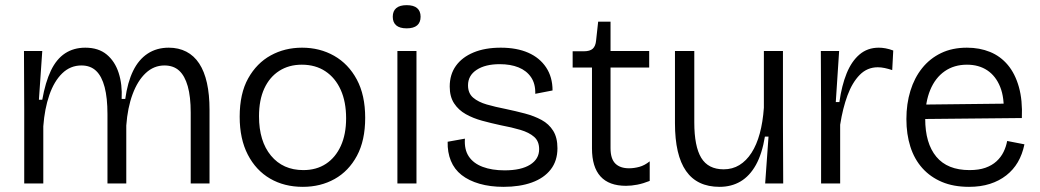

<svg xmlns="http://www.w3.org/2000/svg" viewBox="-20 -712 4035 745"><path d="M74 0V-288L73 -514H144L131 -325H144Q156 -393 177.5 -438Q199 -483 232.5 -505Q266 -527 311 -527Q362 -527 394 -500.5Q426 -474 440.5 -429Q455 -384 452 -328H466Q475 -393 496.5 -437Q518 -481 553 -504Q588 -527 635 -527Q673 -527 703 -511.5Q733 -496 753 -465.5Q773 -435 783 -390Q793 -345 793 -286V0H720V-275Q720 -337 708.5 -377.5Q697 -418 675 -438Q653 -458 618 -458Q577 -458 545.5 -428.5Q514 -399 494.5 -346.5Q475 -294 470 -225V0H397V-269Q397 -332 386 -374Q375 -416 353 -437Q331 -458 296 -458Q253 -458 221.5 -427.5Q190 -397 171.5 -343.5Q153 -290 148 -222V0Z M1155 13Q1083 13 1028 -19Q973 -51 941.5 -112Q910 -173 910 -259Q910 -349 943 -408Q976 -467 1030.5 -497Q1085 -527 1152 -527Q1221 -527 1276.5 -495.5Q1332 -464 1364.5 -403.5Q1397 -343 1397 -255Q1397 -167 1365 -107.5Q1333 -48 1278.5 -17.5Q1224 13 1155 13ZM1157 -52Q1208 -52 1245 -76.5Q1282 -101 1302.5 -146Q1323 -191 1323 -253Q1323 -317 1302 -363.5Q1281 -410 1242.5 -435.5Q1204 -461 1151 -461Q1101 -461 1063.5 -437Q1026 -413 1005.5 -368.5Q985 -324 985 -261Q985 -164 1031.5 -108Q1078 -52 1157 -52Z M1522 0V-514H1596V0ZM1558 -602Q1531 -602 1517.5 -613.5Q1504 -625 1504 -647Q1504 -669 1517.5 -680.5Q1531 -692 1558 -692Q1585 -692 1598.5 -680.5Q1612 -669 1612 -647Q1612 -625 1598.5 -613.5Q1585 -602 1558 -602Z M1934 13Q1882 13 1840.5 1Q1799 -11 1771 -33Q1743 -55 1729.5 -88Q1716 -121 1717 -162L1784 -174Q1781 -132 1799 -105Q1817 -78 1853 -64.5Q1889 -51 1938 -51Q2002 -51 2037 -73Q2072 -95 2072 -133Q2072 -164 2052.5 -181Q2033 -198 1999.5 -208Q1966 -218 1923 -226Q1886 -234 1851 -243.5Q1816 -253 1787.5 -269Q1759 -285 1742 -311Q1725 -337 1725 -376Q1725 -423 1749 -456.5Q1773 -490 1817.5 -508.5Q1862 -527 1923 -527Q1985 -527 2029.5 -507.5Q2074 -488 2099 -450.5Q2124 -413 2124 -361L2057 -348Q2058 -387 2040.5 -412.5Q2023 -438 1992 -450.5Q1961 -463 1919 -463Q1863 -463 1829.5 -441Q1796 -419 1796 -381Q1796 -350 1816 -333Q1836 -316 1869 -306.5Q1902 -297 1943 -289Q1981 -281 2017 -271.5Q2053 -262 2081.5 -246.5Q2110 -231 2126.5 -204.5Q2143 -178 2143 -137Q2143 -88 2117 -54.5Q2091 -21 2044 -4Q1997 13 1934 13Z M2409 9Q2343 9 2310 -27.5Q2277 -64 2277 -136V-450H2202V-513H2245Q2269 -513 2280 -523Q2291 -533 2293 -555L2301 -628H2349V-514H2499V-450H2349V-137Q2349 -96 2367.5 -77.5Q2386 -59 2421 -59Q2440 -59 2460.5 -64.5Q2481 -70 2501 -86V-10Q2476 0 2453 4.5Q2430 9 2409 9Z M2772 13Q2685 13 2642 -48.5Q2599 -110 2599 -234V-514H2674V-237Q2674 -144 2701 -99.5Q2728 -55 2788 -55Q2822 -55 2849 -71.5Q2876 -88 2896 -119Q2916 -150 2928 -194Q2940 -238 2944 -294V-514H3018V-231L3019 0H2949L2962 -182H2948Q2937 -115 2913 -72Q2889 -29 2853.5 -8Q2818 13 2772 13Z M3166 0V-274L3165 -514H3236L3223 -316H3237Q3246 -380 3265 -427Q3284 -474 3315 -500.5Q3346 -527 3390 -527Q3402 -527 3416 -524.5Q3430 -522 3446 -516L3442 -440Q3427 -445 3413 -448Q3399 -451 3386 -451Q3345 -451 3316 -421.5Q3287 -392 3268.5 -342Q3250 -292 3240 -228V0Z M3740 13Q3680 13 3635 -6Q3590 -25 3559 -59.5Q3528 -94 3512.5 -142.5Q3497 -191 3497 -250Q3497 -309 3512.5 -359.5Q3528 -410 3558 -447.5Q3588 -485 3631.5 -506Q3675 -527 3732 -527Q3781 -527 3821.5 -510.5Q3862 -494 3890.5 -460Q3919 -426 3933.5 -374.5Q3948 -323 3945 -254L3542 -250V-306L3898 -310L3874 -270Q3878 -332 3861 -374.5Q3844 -417 3811 -439Q3778 -461 3732 -461Q3682 -461 3645.5 -435.5Q3609 -410 3589.5 -363Q3570 -316 3570 -251Q3570 -156 3613 -104Q3656 -52 3742 -52Q3778 -52 3803.5 -61Q3829 -70 3846.5 -86Q3864 -102 3874 -122.5Q3884 -143 3888 -165L3955 -152Q3947 -113 3929.5 -83Q3912 -53 3884.5 -31.5Q3857 -10 3821 1.5Q3785 13 3740 13Z"/></svg>

Font: Bricolage Grotesque 36pt Light
Style: Regular
Weight: 300
Designer: Mathieu Triay
Foundry: Atelier Triay
Version: Version 1.001;gftools[0.9.33.dev8+g029e19f]